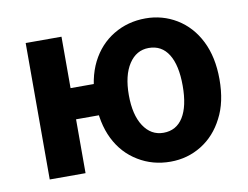

<svg xmlns="http://www.w3.org/2000/svg" viewBox="-68 -668 1003 776"><g transform="rotate(-10 434.0 -280.0)"><path d="M79 -560H226V-349H345V-221H226V0H79ZM441 -22Q381 -58 348.5 -123.5Q316 -189 316 -280Q316 -372 349 -438Q382 -503 441 -538.5Q500 -574 573 -574Q642 -574 700 -539Q759 -503 792 -437Q825 -371 825 -280Q825 -186 791 -122Q758 -57 700.5 -21.5Q643 14 573 14Q500 14 441 -22ZM674 -280Q674 -364 646 -409Q618 -454 565 -454Q514 -454 483.5 -407.5Q453 -361 453 -280Q453 -199 483.5 -152.5Q514 -106 565 -106Q618 -106 646 -151Q674 -196 674 -280Z"/></g></svg>

Font: Merged Yaku Han JP
Style: Bold
Weight: 700
Designer: Ryoko NISHIZUKA 西塚涼子 (kana, bopomofo & ideographs); Paul D. Hunt (Latin, Greek & Cyrillic); Sandoll Communications 산돌커뮤니
Foundry: Adobe
Version: Version 2.004